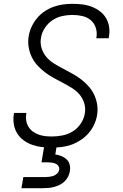

<svg xmlns="http://www.w3.org/2000/svg" viewBox="-20 -763 640 1003"><path d="M251 8Q224 8 198 5Q172 2 148 -6.5Q124 -15 103.5 -30Q83 -45 70 -66Q57 -87 52.5 -112.5Q48 -138 52 -165Q52 -167 52.5 -169Q53 -171 54 -173H118Q118 -172 117.5 -170.5Q117 -169 117 -168Q114 -150 117 -132.5Q120 -115 129 -100.5Q138 -86 151.5 -76Q165 -66 181.5 -60Q198 -54 215.5 -52Q233 -50 251 -50Q278 -50 306.5 -55.5Q335 -61 360 -76.5Q385 -92 402 -117.5Q419 -143 423 -170Q428 -199 419.5 -225.5Q411 -252 393.5 -271.5Q376 -291 353 -305Q330 -319 306 -331.5Q282 -344 258.5 -357Q235 -370 214 -386Q193 -402 175 -422Q157 -442 145.5 -466Q134 -490 129.5 -518Q125 -546 130 -574Q134 -599 145 -623Q156 -647 173 -667.5Q190 -688 212 -703Q234 -718 258.5 -727Q283 -736 308 -739.5Q333 -743 358 -743Q384 -743 409.5 -740Q435 -737 458.5 -728Q482 -719 501.5 -704.5Q521 -690 533.5 -669Q546 -648 550 -622.5Q554 -597 549 -571Q549 -569 548.5 -567Q548 -565 548 -563H483Q483 -565 483.5 -566Q484 -567 484 -569Q488 -595 480 -619Q472 -643 453 -658.5Q434 -674 409 -679.5Q384 -685 358 -685Q332 -685 304.5 -679Q277 -673 253.5 -657Q230 -641 214 -616.5Q198 -592 194 -565Q189 -537 197.5 -510.5Q206 -484 223.5 -464Q241 -444 264 -430Q287 -416 311 -403.5Q335 -391 358.5 -378Q382 -365 403 -349Q424 -333 442 -313Q460 -293 471.5 -269Q483 -245 487.5 -217.5Q492 -190 487 -161Q483 -136 471.5 -111.5Q460 -87 442 -66.5Q424 -46 401 -31Q378 -16 353 -7Q328 2 302 5Q276 8 251 8ZM92 220 102 162H217Q227 162 238 160.5Q249 159 259.5 155.5Q270 152 278.5 143.5Q287 135 289 124Q291 114 285.5 105Q280 96 270.5 92Q261 88 250.5 86.5Q240 85 230 85H197L211 0H276L269 44Q286 46 301.5 52.5Q317 59 328.5 70Q340 81 344 97.5Q348 114 345 131Q343 145 336 159Q329 173 318 184Q307 195 293 202Q279 209 265 213Q251 217 236.5 218.5Q222 220 207 220Z"/></svg>

Font: Iosevka SS04 Lt Ex Obl
Style: Regular
Weight: 300
Width: 7
Italic angle: -9°
Monospace: yes
Designer: Belleve Invis
Foundry: Belleve Invis
Version: Version 19.0.0; ttfautohint (v1.8.4)